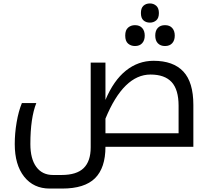

<svg xmlns="http://www.w3.org/2000/svg" viewBox="-20 -845 1208 1105"><path d="M266.1 240.2Q173.3 240.2 119.1 171.9Q64.9 103.5 64.9 -16.1Q64.9 -77.6 75.7 -140.9Q86.4 -204.1 106 -252H189Q154.8 -165.5 154.8 -16.1Q154.8 69.3 189 115.7Q223.1 162.1 285.2 162.1H334Q420.9 162.1 461.4 122.6Q502 83 502 2.9V-484.9H586.9V-270Q633.8 -381.8 704.6 -438.5Q775.4 -495.1 863.8 -495.1Q977.1 -495.1 1034.9 -433.6Q1092.8 -372.1 1092.8 -241.2V0H586.9Q586.9 121.1 526.9 180.7Q466.8 240.2 337.9 240.2ZM1007.8 -78.1V-236.8Q1007.8 -329.1 967.8 -372.6Q927.7 -416 846.2 -416Q691.4 -416 586.9 -162.1V-78.1ZM842.8 -714.8Q820.3 -714.8 805.7 -727.8Q791 -740.7 791 -770Q791 -798.8 805.7 -812Q820.3 -825.2 842.8 -825.2Q863.8 -825.2 879.2 -811.8Q894.5 -798.3 894.5 -770Q894.5 -740.7 879.2 -727.8Q863.8 -714.8 842.8 -714.8ZM756.8 -580.1Q733.4 -580.1 717 -594.2Q700.7 -608.4 700.7 -640.1Q700.7 -671.9 717 -686Q733.4 -700.2 756.8 -700.2Q783.7 -700.2 798.3 -683.8Q813 -667.5 813 -640.1Q813 -612.8 798.3 -596.4Q783.7 -580.1 756.8 -580.1ZM929.7 -580.1Q903.8 -580.1 888.7 -595.7Q873.5 -611.3 873.5 -640.1Q873.5 -668.9 888.4 -684.6Q903.3 -700.2 929.7 -700.2Q956.5 -700.2 971.2 -683.8Q985.8 -667.5 985.8 -640.1Q985.8 -612.8 971.2 -596.4Q956.5 -580.1 929.7 -580.1Z"/></svg>

Font: Noto Sans Kufi Arabic
Style: Regular
Weight: 400
Designer: Monotype Design team
Foundry: Monotype Imaging Inc.
Version: Version 1.02